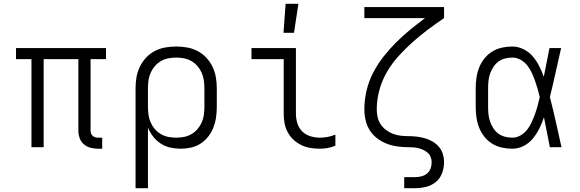

<svg xmlns="http://www.w3.org/2000/svg" viewBox="-20 -772 3040 1007"><path d="M516 8H493Q473 8 453.5 2.5Q434 -3 419 -16Q404 -29 397.5 -48.5Q391 -68 391 -88V-462H209V0H145V-462H64V-520H536V-462H455V-88Q455 -80 457.5 -72.5Q460 -65 465.5 -60Q471 -55 478 -52.5Q485 -50 493 -50H516Z M691 215V-310Q691 -339 696 -367.5Q701 -396 713.5 -422Q726 -448 746 -469.5Q766 -491 792 -504.5Q818 -518 846.5 -523Q875 -528 904 -528Q933 -528 961.5 -523Q990 -518 1016 -504.5Q1042 -491 1062 -469.5Q1082 -448 1094.5 -422Q1107 -396 1112 -367.5Q1117 -339 1117 -310V-210Q1117 -183 1113 -155.5Q1109 -128 1099 -102.5Q1089 -77 1072 -55.5Q1055 -34 1032 -19Q1009 -4 982 2Q955 8 928 8Q900 8 873 2Q846 -4 823 -19Q800 -34 783 -56Q766 -78 756 -103V215ZM904 -50Q925 -50 945.5 -54Q966 -58 984 -68.5Q1002 -79 1015.5 -94.5Q1029 -110 1037.5 -129Q1046 -148 1049 -168.5Q1052 -189 1052 -210V-310Q1052 -331 1049 -351.5Q1046 -372 1037.5 -391Q1029 -410 1015.5 -425.5Q1002 -441 984 -451.5Q966 -462 945.5 -466Q925 -470 904 -470Q883 -470 862.5 -466Q842 -462 824 -451.5Q806 -441 792.5 -425.5Q779 -410 770.5 -391Q762 -372 759 -351.5Q756 -331 756 -310V-210Q756 -189 759 -168.5Q762 -148 770.5 -129Q779 -110 792.5 -94.5Q806 -79 824 -68.5Q842 -58 862.5 -54Q883 -50 904 -50Z M1658 8Q1633 8 1608 4Q1583 0 1560.5 -11Q1538 -22 1519.5 -39Q1501 -56 1489 -78.5Q1477 -101 1472.5 -125.5Q1468 -150 1468 -176V-462H1299V-520H1532V-176Q1532 -150 1539.5 -125.5Q1547 -101 1565 -83Q1583 -65 1608 -57.5Q1633 -50 1658 -50Q1679 -50 1699.5 -54Q1720 -58 1739 -66V-8Q1720 0 1699.5 4Q1679 8 1658 8ZM1467 -600 1478 -752H1545L1522 -600Z M2100 215V157H2159Q2175 157 2191.5 152.5Q2208 148 2220.5 137.5Q2233 127 2238.5 111Q2244 95 2244 79Q2244 65 2239 52Q2234 39 2224 30Q2214 21 2201.5 15Q2189 9 2176 5.5Q2163 2 2149 1Q2135 0 2122 0H2121Q2092 0 2063.5 -4Q2035 -8 2008 -18.5Q1981 -29 1958 -46.5Q1935 -64 1919.5 -88.5Q1904 -113 1897.5 -141.5Q1891 -170 1891 -198Q1891 -248 1902.5 -297Q1914 -346 1937 -390.5Q1960 -435 1991 -474.5Q2022 -514 2057 -549Q2092 -584 2130.5 -615.5Q2169 -647 2209 -677H1891V-735H2309V-677Q2266 -648 2224.5 -617Q2183 -586 2144.5 -551.5Q2106 -517 2071 -478.5Q2036 -440 2010 -395.5Q1984 -351 1970 -300.5Q1956 -250 1956 -198Q1956 -178 1960.5 -157.5Q1965 -137 1976.5 -120Q1988 -103 2004.5 -90.5Q2021 -78 2040 -70.5Q2059 -63 2079.5 -60.5Q2100 -58 2121 -58H2122Q2144 -58 2165.5 -55.5Q2187 -53 2208 -47Q2229 -41 2248 -30Q2267 -19 2281.5 -2.5Q2296 14 2302.5 35.5Q2309 57 2309 78Q2309 107 2299 135Q2289 163 2267 181.5Q2245 200 2216.5 207.5Q2188 215 2159 215Z M2667 8Q2639 8 2612 2Q2585 -4 2561.5 -18.5Q2538 -33 2520.5 -55Q2503 -77 2493 -102.5Q2483 -128 2479 -155.5Q2475 -183 2475 -210V-310Q2475 -337 2479 -364.5Q2483 -392 2493 -417.5Q2503 -443 2520.5 -465Q2538 -487 2561.5 -501.5Q2585 -516 2612 -522Q2639 -528 2667 -528Q2697 -528 2725.5 -514Q2754 -500 2774 -476.5Q2794 -453 2808 -425.5Q2822 -398 2832 -369Q2840 -407 2847 -444.5Q2854 -482 2862 -520H2923Q2908 -456 2894 -391.5Q2880 -327 2864 -263Q2881 -198 2895.5 -132Q2910 -66 2925 0H2864Q2856 -39 2848.5 -78Q2841 -117 2833 -157Q2823 -127 2809 -98.5Q2795 -70 2775 -45.5Q2755 -21 2726.5 -6.5Q2698 8 2667 8ZM2667 -50Q2690 -50 2710.5 -62Q2731 -74 2745 -92Q2759 -110 2768.5 -131Q2778 -152 2786 -174Q2794 -196 2800 -218.5Q2806 -241 2811 -263Q2806 -285 2799.5 -307Q2793 -329 2785.5 -350Q2778 -371 2768.5 -391.5Q2759 -412 2744.5 -430Q2730 -448 2709.5 -459Q2689 -470 2667 -470Q2647 -470 2628 -465Q2609 -460 2593.5 -448.5Q2578 -437 2567.5 -420.5Q2557 -404 2550.5 -386Q2544 -368 2542 -348.5Q2540 -329 2540 -310V-210Q2540 -191 2542 -171.5Q2544 -152 2550.5 -134Q2557 -116 2567.5 -99.5Q2578 -83 2593.5 -71.5Q2609 -60 2628 -55Q2647 -50 2667 -50Z"/></svg>

Font: Iosevka Light Extended
Style: Regular
Weight: 300
Width: 7
Monospace: yes
Designer: Belleve Invis
Foundry: Belleve Invis
Version: Version 32.5.0; ttfautohint (v1.8.4)